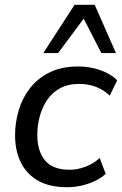

<svg xmlns="http://www.w3.org/2000/svg" viewBox="-20 -774 510 803"><path d="M261 9Q187 9 139 -18.5Q91 -46 67 -95Q43 -144 43 -208Q43 -262 58.5 -313.5Q74 -365 106 -406Q138 -447 188 -471.5Q238 -496 307 -496Q356 -496 400 -480.5Q444 -465 470 -438L439 -374Q414 -398 382 -410.5Q350 -423 311 -423Q264 -423 230.5 -404.5Q197 -386 176.5 -355Q156 -324 146 -286.5Q136 -249 136 -209Q136 -143 168 -103.5Q200 -64 272 -64Q302 -64 335.5 -76Q369 -88 397 -113L422 -47Q403 -29 376 -16.5Q349 -4 319.5 2.5Q290 9 261 9ZM161 -552 292 -754H376L465 -552H404L330 -696L223 -552Z"/></svg>

Font: Nunito Sans 12pt ExtraLight 12pt Medium
Style: Italic
Weight: 500
Italic angle: -9°
Version: Version 3.101;gftools[0.9.27]